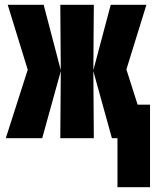

<svg xmlns="http://www.w3.org/2000/svg" viewBox="-20 -573 642 796"><path d="M467 203V0L480 -139H602V203ZM4 0 95 -284 12 -553H161L232 -282L230 -553H369L367 -282L439 -553H587L504 -285L595 0H444L367 -278L369 0H230L232 -278L155 0Z"/></svg>

Font: Noto Sans Mono Extra
Style: Regular
Weight: 800
Designer: Monotype Design Team
Foundry: Monotype Imaging Inc.
Version: Version 1.900